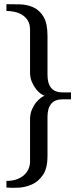

<svg xmlns="http://www.w3.org/2000/svg" viewBox="-20 -743 358 914"><path d="M317.9 -270H276.9Q240.7 -270 223.4 -248.5Q206.1 -227.1 206.1 -187V-1Q206.1 58.1 184.6 89.6Q163.1 121.1 132.1 135Q101.1 148.9 68.1 150.4Q35.2 151.9 10.7 149.9V118.2Q40 118.2 61 110.1Q82 102.1 95.9 89.1Q109.9 76.2 116.5 59.6Q123 43 123 26.9V-174.8Q123 -201.2 132.1 -221.7Q141.1 -242.2 152.6 -256.1Q164.1 -270 175.5 -278.1Q187 -286.1 192.9 -287.1Q187 -288.1 175.5 -295.7Q164.1 -303.2 152.6 -317.6Q141.1 -332 132.1 -352.1Q123 -372.1 123 -398.9V-601.1Q123 -627 113 -644Q103 -661.1 86.4 -671.6Q69.8 -682.1 49.8 -686.5Q29.8 -690.9 10.7 -690.9V-723.1Q42 -723.1 75.9 -722.2Q109.9 -721.2 138.9 -708Q168 -694.8 187 -663.8Q206.1 -632.8 206.1 -571.8V-386.2Q206.1 -346.2 223.4 -324.7Q240.7 -303.2 276.9 -303.2H317.9Z"/></svg>

Font: Brawler
Style: Regular
Weight: 400
Version: Version 1.000